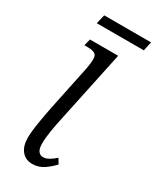

<svg xmlns="http://www.w3.org/2000/svg" viewBox="-173 -702 630 767"><g transform="rotate(30 142.5 -319.0)"><path d="M116 10Q85 10 67 -12Q49 -34 49 -72Q49 -100 56 -142.5Q63 -185 70 -220L113 -426Q123 -477 115.5 -491Q108 -505 75 -505H60L68 -536H198L128 -205Q121 -174 115.5 -140Q110 -106 110 -81Q110 -56 118.5 -45.5Q127 -35 140 -35Q153 -35 167.5 -43.5Q182 -52 195 -64L209 -41Q192 -22 168.5 -6Q145 10 116 10ZM59 -606 69 -648H285L276 -606Z"/></g></svg>

Font: Noto Serif ExtraCondensed Light
Style: Italic
Weight: 300
Width: 2
Italic angle: -12°
Designer: Monotype Design Team
Foundry: Monotype Imaging Inc.
Version: Version 2.014; ttfautohint (v1.8.4.7-5d5b)